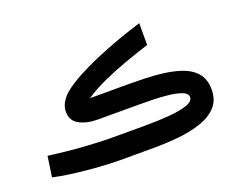

<svg xmlns="http://www.w3.org/2000/svg" viewBox="-102 -798 1201 976"><g transform="rotate(-20 498.5 -310.5)"><path d="M573.2 0H393.1Q368.2 0 326.9 -2Q285.6 -3.9 236.3 -8.3Q187 -12.7 136.2 -19.5Q85.4 -26.4 41 -36.1L57.1 -147Q156.7 -133.8 245.8 -127.7Q335 -121.6 388.2 -121.6H572.8Q647 -121.6 707.5 -126.7Q768.1 -131.8 804.2 -144.5Q840.3 -157.2 840.3 -180.2Q840.3 -199.7 813.2 -210.4Q786.1 -221.2 744.6 -226.1Q703.1 -231 658.7 -231.9Q614.3 -232.9 579.6 -232.9H359.9Q302.2 -232.9 261.7 -254.6Q221.2 -276.4 221.2 -323.7Q221.2 -352.5 235.8 -376.7Q250.5 -400.9 272.9 -419.4Q307.1 -447.3 358.2 -474.9Q409.2 -502.4 470.7 -528.8Q532.2 -555.2 597.7 -578.6Q663.1 -602.1 725.6 -621.1V-503.4Q667 -484.9 600.6 -461.2Q534.2 -437.5 471.4 -409.4Q408.7 -381.3 360.4 -348.6H579.1Q657.7 -348.6 726.1 -342.8Q794.4 -336.9 846.2 -319.8Q897.9 -302.7 927.2 -268.8Q956.5 -234.9 956.5 -178.7Q956.5 -121.6 923.6 -86.2Q890.6 -50.8 835.2 -32Q779.8 -13.2 711.7 -6.6Q643.6 0 573.2 0Z"/></g></svg>

Font: Vazirmatn RD FD SemiBold
Style: Regular
Weight: 600
Designer: Saber Rastikerdar
Foundry: Saber Rastikerdar
Version: Version 33.003